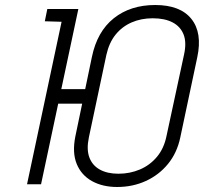

<svg xmlns="http://www.w3.org/2000/svg" viewBox="-20 -736 815 767"><path d="M348 -380H195L182 -322H335ZM347 -508 281 -191Q268 -126 286.5 -81Q305 -36 347.5 -12.5Q390 11 448 11Q510 11 562.5 -13Q615 -37 651 -81Q687 -125 700 -186L768 -507Q789 -605 744.5 -660.5Q700 -716 600 -716Q501 -716 434.5 -663Q368 -610 347 -508ZM335 -187 405 -517Q416 -566 442 -598Q468 -630 506 -646.5Q544 -663 590 -663Q638 -663 669.5 -646.5Q701 -630 713.5 -598Q726 -566 715 -517L645 -192Q635 -143 607 -109.5Q579 -76 539 -59Q499 -42 453 -42Q409 -42 379 -58.5Q349 -75 337 -107Q325 -139 335 -187ZM159 -651 226 -649 88 0H144L293 -700H169Z"/></svg>

Font: Advent Pro
Style: Italic
Weight: 400
Italic angle: -12°
Designer: VivaRado, Andreas Kalpakidis
Foundry: VivaRado, Andreas Kalpakidis
Version: Version 3.000